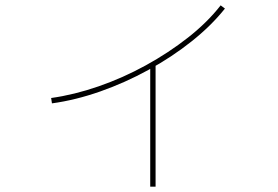

<svg xmlns="http://www.w3.org/2000/svg" viewBox="-20 -641 1040 717"><path d="M171 -275Q257 -287 348 -318.5Q439 -350 524.5 -397Q610 -444 682.5 -501Q755 -558 804 -621L820 -609Q769 -545 695.5 -486.5Q622 -428 534.5 -380Q447 -332 354.5 -299.5Q262 -267 174 -255ZM541 56V-401H561V56Z"/></svg>

Font: M PLUS 1 Thin Thin
Style: Regular
Weight: 250
Version: Version 1.001